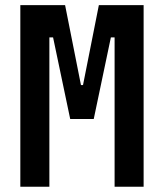

<svg xmlns="http://www.w3.org/2000/svg" viewBox="-20 -713 626 733"><path d="M57.6 0H168.5V-570.3H182.6L248 -258.8H337.9L403.3 -570.3H417.5V0H528.3V-693.4H357.4L296.9 -388.2H289.1L228.5 -693.4H57.6Z"/></svg>

Font: Cascadia Mono SemiBold
Style: Regular
Weight: 600
Monospace: yes
Designer: Aaron Bell
Foundry: Saja Typeworks
Version: Version 2404.023